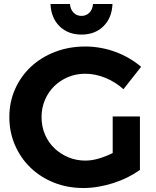

<svg xmlns="http://www.w3.org/2000/svg" viewBox="-20 -939 785 966"><path d="M390 -765Q322 -765 279.5 -807Q237 -849 234 -919H332Q334 -892 350 -875.5Q366 -859 390 -859Q414 -859 430 -875.5Q446 -892 448 -919H546Q543 -849 500.5 -807Q458 -765 390 -765ZM684 -353V-84Q656 -64 622 -47Q588 -30 550.5 -18Q513 -6 474.5 0.5Q436 7 400 7Q320 7 252 -20Q184 -47 134 -95Q84 -143 55.5 -208.5Q27 -274 27 -350Q27 -426 56 -491Q85 -556 136 -603.5Q187 -651 257 -678Q327 -705 409 -705Q448 -705 487 -698Q526 -691 562 -677.5Q598 -664 630.5 -645Q663 -626 690 -603L601 -490Q562 -526 511 -547Q460 -568 409 -568Q362 -568 322 -551Q282 -534 252.5 -505Q223 -476 206 -436Q189 -396 189 -350Q189 -303 206 -263Q223 -223 253 -194Q283 -165 323 -148Q363 -131 410 -131Q442 -131 477.5 -141.5Q513 -152 547 -169V-353Z"/></svg>

Font: Montserrat Semi Bold
Style: Regular
Weight: 600
Designer: Julieta Ulanovsky
Foundry: Julieta Ulanovsky
Version: Version 3.001 September 28, 2015